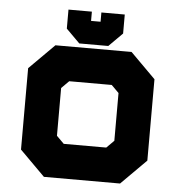

<svg xmlns="http://www.w3.org/2000/svg" viewBox="-51 -738 729 785"><g transform="rotate(5 314.0 -345.0)"><path d="M158 0 55 -103V-437L158 -540H470.5L573.5 -437V-103L470.5 0ZM198 -71H436.5L502 -141V-403L436.5 -470H194L127.5 -403V-141ZM198 -71 127.5 -141V-403L194 -470H436.5L502 -403V-141L436.5 -71ZM227 -141.5H401.5L432 -172V-368L401.5 -398.5H227L196.5 -368V-172ZM254.5 -556 198.5 -612V-690H294.5V-652H333.5V-690H429.5V-612L373.5 -556ZM280.5 -600H348.5L381.5 -636V-649V-636L348.5 -600H280.5L247.5 -636V-649V-636Z"/></g></svg>

Font: Tourney Black
Style: Regular
Weight: 900
Version: Version 1.015